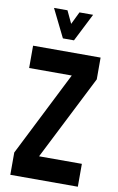

<svg xmlns="http://www.w3.org/2000/svg" viewBox="-100 -972 629 1025"><g transform="rotate(10 215.0 -459.0)"><path d="M182 -766 107 -918H180L212 -850L245 -918H319L242 -766ZM32 0V-121L263 -579H32V-700H398V-582L166 -124H398V0Z"/></g></svg>

Font: Stick No Bills
Style: Bold
Weight: 700
Version: Version 2.000